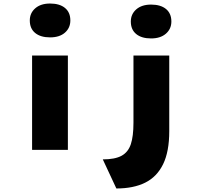

<svg xmlns="http://www.w3.org/2000/svg" viewBox="-20 -850 1146 1089"><path d="M162 0V-535H365V0ZM264 -638Q210 -638 179.5 -663Q149 -688 149 -734Q149 -776 180 -803Q211 -830 264 -830Q318 -830 348.5 -805Q379 -780 379 -734Q379 -692 348.5 -665Q318 -638 264 -638ZM640 219 563 54Q632 54 669.5 33.5Q707 13 722 -32Q737 -77 737 -154V-535H940V-106Q940 10 905 81.5Q870 153 803.5 186Q737 219 640 219ZM837 -632Q783 -632 752.5 -657Q722 -682 722 -728Q722 -770 753 -797Q784 -824 837 -824Q891 -824 921.5 -799Q952 -774 952 -728Q952 -686 921 -659Q890 -632 837 -632Z"/></svg>

Font: Lexend Mega Black
Style: Regular
Weight: 900
Version: Version 1.007